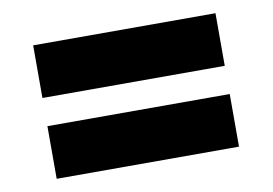

<svg xmlns="http://www.w3.org/2000/svg" viewBox="-49 -504 714 503"><g transform="rotate(-10 307.5 -252.5)"><path d="M65 -290V-430H550V-290ZM65 -75V-215H550V-75Z"/></g></svg>

Font: Copperplate Sans CC
Style: Bold
Weight: 700
Designer: indestructible type*
Foundry: Cowboy Collective
Version: Version 1.000